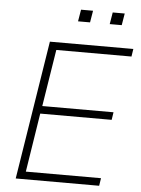

<svg xmlns="http://www.w3.org/2000/svg" viewBox="-59 -926 712 972"><g transform="rotate(5 297.0 -440.0)"><path d="M58 0 170 -705H594L588 -666H206L160 -377H522L516 -338H153L106 -39H488L482 0ZM464 -820 474 -880H535L525 -820ZM303 -820 313 -880H374L364 -820Z"/></g></svg>

Font: Nunito Sans ExtraLight
Style: Italic
Weight: 200
Italic angle: -9°
Designer: Vernon Adams
Foundry: Vernon Adams
Version: Version 3.006; ttfautohint (v1.8.3)